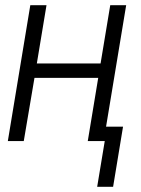

<svg xmlns="http://www.w3.org/2000/svg" viewBox="-20 -540 540 735"><path d="M352 175 381 0H316L356 -242H112L71 0H10L96 -520H158L121 -297H365L402 -520H463L386 -55H451L413 175Z"/></svg>

Font: Iosevka SS04 Light Oblique
Style: Regular
Weight: 300
Italic angle: -9°
Monospace: yes
Designer: Belleve Invis
Foundry: Belleve Invis
Version: Version 19.0.0; ttfautohint (v1.8.4)